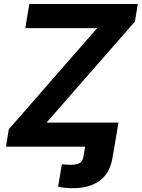

<svg xmlns="http://www.w3.org/2000/svg" viewBox="-20 -748 723 979"><path d="M276.4 204.1 295.4 89.4Q306.2 90.8 317.9 91.6Q329.6 92.3 340.3 92.3Q372.6 92.3 387.5 82.3Q402.3 72.3 405.8 48.3L414.1 0H563.5L553.7 56.6Q540.5 133.8 489.3 172.6Q438 211.4 351.6 211.4Q329.1 211.4 309.8 209.5Q290.5 207.5 276.4 204.1ZM10.3 0 24.9 -88.9 475.1 -604.5H108.9L129.4 -727.5H682.6L668 -638.2L217.3 -123H584L563.5 0Z"/></svg>

Font: Inter 16pt
Style: Bold Italic
Weight: 700
Italic angle: -9.3988°
Version: Version 4.001;git-66647c0bb